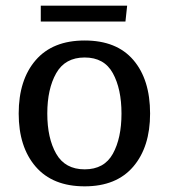

<svg xmlns="http://www.w3.org/2000/svg" viewBox="-20 -647 597 678"><path d="M46 -246Q46 -365 106 -434.5Q166 -504 279 -504Q392 -504 451 -435Q510 -366 510 -246Q510 -128 450.5 -58.5Q391 11 279 11Q166 11 106 -58.5Q46 -128 46 -246ZM409 -246Q409 -333 378.5 -388.5Q348 -444 279 -444Q210 -444 178.5 -388.5Q147 -333 147 -246Q147 -159 178.5 -104Q210 -49 279 -49Q348 -49 378.5 -104Q409 -159 409 -246ZM124 -627H429L423 -571H124Z"/></svg>

Font: Andada Pro Medium
Style: Regular
Weight: 500
Designer: Carolina Giovagnoli
Foundry: Huerta Tipografica
Version: Version 3.005; ttfautohint (v1.8.4)